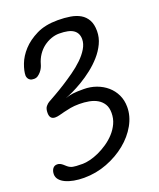

<svg xmlns="http://www.w3.org/2000/svg" viewBox="-160 -930 863 1043"><g transform="rotate(-20 271.5 -409.0)"><path d="M106 -435Q122 -444 149.5 -459.5Q177 -475 208.5 -495Q240 -515 272.5 -538Q305 -561 331.5 -586.5Q358 -612 374.5 -639.5Q391 -667 391 -694Q391 -729 365.5 -747Q340 -765 283 -765Q260 -765 236.5 -756.5Q213 -748 192.5 -732.5Q172 -717 156.5 -694Q141 -671 133 -642Q131 -634 126 -623.5Q121 -613 113 -603.5Q105 -594 95 -587Q85 -580 72 -580Q58 -580 50.5 -584.5Q43 -589 39.5 -595Q36 -601 35 -606Q34 -611 34 -612Q34 -639 48.5 -677.5Q63 -716 95 -751Q127 -786 177.5 -811Q228 -836 301 -836Q340 -836 373 -830.5Q406 -825 430 -811Q454 -797 468 -772Q482 -747 482 -708Q482 -670 465.5 -635.5Q449 -601 423 -571.5Q397 -542 365 -517Q333 -492 301 -473Q269 -454 241.5 -441Q214 -428 198 -423Q211 -427 222 -429.5Q233 -432 244.5 -433.5Q256 -435 270 -435.5Q284 -436 305 -436Q344 -436 378.5 -423.5Q413 -411 439 -388.5Q465 -366 480 -334.5Q495 -303 495 -264Q495 -211 466.5 -160.5Q438 -110 389.5 -70.5Q341 -31 277.5 -6.5Q214 18 144 18Q113 18 86 13Q59 8 38.5 -1.5Q18 -11 6.5 -25Q-5 -39 -5 -56Q-5 -75 4 -88Q13 -101 30 -101Q40 -101 47.5 -97Q55 -93 61.5 -87.5Q68 -82 75 -75.5Q82 -69 92 -64Q105 -58 126 -57Q147 -56 163 -56Q180 -56 205 -62Q230 -68 256.5 -80Q283 -92 309.5 -110Q336 -128 357 -151Q378 -174 391 -202Q404 -230 404 -263Q404 -294 391.5 -314Q379 -334 358.5 -346Q338 -358 311 -363Q284 -368 255 -368Q226 -368 204 -364Q182 -360 164.5 -355.5Q147 -351 133.5 -347.5Q120 -344 109 -344Q77 -344 77 -381Q77 -406 87 -418Q97 -430 106 -435Z"/></g></svg>

Font: Life Savers ExtraBold
Style: Regular
Weight: 800
Designer: Pablo Impallari, Rodrigo Fuenzalida, Brenda Gallo
Foundry: Pablo Impallari, Rodrigo Fuenzalida, Brenda Gallo
Version: Version 3.001; ttfautohint (v0.95) -l 8 -r 50 -G 200 -x 14 -